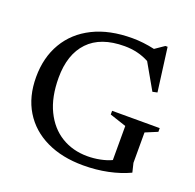

<svg xmlns="http://www.w3.org/2000/svg" viewBox="-125 -832 991 974"><g transform="rotate(20 370.5 -345.0)"><path d="M657 -88.5 668.5 -41V-39.5Q617.5 -15.5 554.2 -2.2Q491 11 421 11Q306.5 11 221.8 -29.8Q137 -70.5 90.5 -146.8Q44 -223 44 -329Q44 -435 90.8 -514.2Q137.5 -593.5 225.2 -637.2Q313 -681 436.5 -681Q494.5 -681 557 -667L606.5 -701H618.5L649.5 -465.5L624 -460L545.5 -597.5Q486.5 -629.5 413 -629.5Q284.5 -629.5 218.5 -560.2Q152.5 -491 152.5 -365Q152.5 -260 187.8 -187.5Q223 -115 284.5 -77.5Q346 -40 425 -40Q459.5 -40 493.5 -46.8Q527.5 -53.5 554 -66V-250L465 -279.5V-299.5H722V-279.5L657 -252.5Z"/></g></svg>

Font: Newsreader Text Medium
Style: Regular
Weight: 500
Designer: Hugues Gentile
Foundry: Production Type
Version: Version 1.002